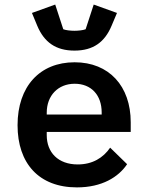

<svg xmlns="http://www.w3.org/2000/svg" viewBox="-20 -797 640 829"><path d="M312.1 12.1C420.5 12.1 491.8 -32.7 528.8 -88.1L455.6 -159.4C425.4 -115.4 379.3 -87 315.7 -87C230.8 -87 181.8 -138.8 181.8 -213.4V-227.3H544.4V-269.2C544.4 -425.1 451 -528.1 302.2 -528.1C152 -528.1 55.8 -424 55.8 -256.4C55.8 -92 147.7 12.1 312.1 12.1ZM117.9 -741.1 141 -685.4C170.5 -615.4 220.2 -578.5 301.5 -578.5C382.8 -578.5 432.2 -615.4 461.6 -685.4L485.1 -741.1L384.6 -777.3L349.8 -670.8C339.8 -666.5 318.2 -664.1 301.5 -664.1C284.8 -664.1 263.1 -666.5 253.2 -670.8L218.4 -777.3ZM181.8 -302.6V-310.4C181.8 -384.2 230.5 -435.4 302.6 -435.4C373.6 -435.4 419 -386.7 419 -311.4V-302.6Z"/></svg>

Font: Margiela Mono SemiBold
Style: Regular
Weight: 600
Designer: Mike Abbink, Paul van der Laan, Pieter van Rosmalen
Foundry: Bold Monday
Version: Version 2.003 2021